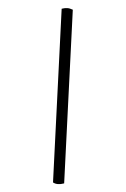

<svg xmlns="http://www.w3.org/2000/svg" viewBox="-138 -797 694 1059"><g transform="rotate(-15 208.5 -267.0)"><path d="M91 200Q51 200 33 179L327 -734Q344 -734 357.5 -729.5Q371 -725 385 -713Z"/></g></svg>

Font: Petrona Medium
Style: Regular
Weight: 500
Designer: Ringo R. Seeber
Foundry: Ringo R. Seeber
Version: Version 2.001; ttfautohint (v1.8.3)